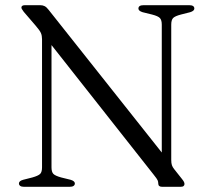

<svg xmlns="http://www.w3.org/2000/svg" viewBox="-20 -720 818 740"><path d="M268.5 -13Q268.5 -7 263.5 -3.5Q258.5 0 248.5 0H72.5Q63 0 58 -3.5Q53 -7 53 -13Q53 -22.5 69 -27L104.5 -36Q127.5 -42.5 134.8 -49.8Q142 -57 142 -75V-569Q142 -582.5 137.8 -592.5Q133.5 -602.5 117.5 -621L71.5 -674.5Q66.5 -681.5 64.5 -684.8Q62.5 -688 62.5 -691Q62.5 -695.5 66.2 -697.8Q70 -700 76 -700H135Q145 -700 152.2 -696.2Q159.5 -692.5 167.5 -682L621.5 -109.5L603.5 -80.5V-625Q603.5 -642.5 596.5 -650.2Q589.5 -658 566 -664L529.5 -673Q513.5 -678 513.5 -687Q513.5 -693.5 518.5 -696.8Q523.5 -700 533.5 -700H709.5Q719 -700 724 -696.8Q729 -693.5 729 -687Q729 -678 713 -673L677.5 -664Q654.5 -658 647.2 -650.5Q640 -643 640 -625V-104Q640 -91 642.5 -83.5Q645 -76 651 -68.5L681.5 -30Q687.5 -22.5 689.2 -18.5Q691 -14.5 691 -10.5Q691 -6 687.5 -3Q684 0 675.5 0H605Q590 0 590 -12.5Q590 -19.5 587.5 -25.2Q585 -31 572.5 -46.5L153.5 -578L178.5 -600.5V-75Q178.5 -57.5 185.5 -50Q192.5 -42.5 216 -36L252.5 -27Q268.5 -22 268.5 -13Z"/></svg>

Font: Fraunces Light
Style: Regular
Weight: 300
Version: Version 1.000;[b76b70a41]